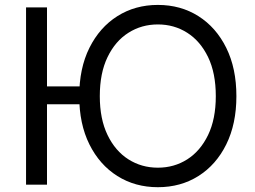

<svg xmlns="http://www.w3.org/2000/svg" viewBox="-20 -758 1047 788"><path d="M330.1 -403.3V-330.1H127.9V-403.3ZM172.9 -727.5V0H86.9V-727.5ZM627.9 10.3Q534.7 10.3 461.7 -35.6Q388.7 -81.5 346.9 -165.5Q305.2 -249.5 305.2 -363.3Q305.2 -477.5 346.9 -561.5Q388.7 -645.5 461.7 -691.7Q534.7 -737.8 627.9 -737.8Q721.7 -737.8 794.4 -691.7Q867.2 -645.5 908.7 -561.5Q950.2 -477.5 950.2 -363.3Q950.2 -249.5 908.7 -165.5Q867.2 -81.5 794.4 -35.6Q721.7 10.3 627.9 10.3ZM627.9 -69.8Q694.8 -69.8 748.5 -104Q802.2 -138.2 834 -203.9Q865.7 -269.5 865.7 -363.3Q865.7 -458 834 -523.7Q802.2 -589.4 748.5 -623.5Q694.8 -657.7 627.9 -657.7Q561 -657.7 507.1 -623.5Q453.1 -589.4 421.4 -523.7Q389.6 -458 389.6 -363.3Q389.6 -269.5 421.4 -203.9Q453.1 -138.2 507.1 -104Q561 -69.8 627.9 -69.8Z"/></svg>

Font: V-Inter
Style: Regular-375
Weight: 375
Designer: Rasmus Andersson
Foundry: rsms
Version: Version 4.000;git-4146feb